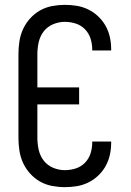

<svg xmlns="http://www.w3.org/2000/svg" viewBox="-20 -763 540 791"><path d="M247 8Q221 8 194.5 3Q168 -2 145 -15Q122 -28 104 -48Q86 -68 75 -92Q64 -116 60 -142.5Q56 -169 56 -195V-540Q56 -566 60 -592.5Q64 -619 75 -643Q86 -667 104 -687Q122 -707 145 -720Q168 -733 194.5 -738Q221 -743 247 -743Q272 -743 296.5 -739Q321 -735 343.5 -724Q366 -713 384.5 -695.5Q403 -678 415 -656.5Q427 -635 432.5 -610.5Q438 -586 438 -561V-555H360V-559Q360 -582 353 -604Q346 -626 330 -642.5Q314 -659 292 -666Q270 -673 247 -673Q222 -673 198.5 -663Q175 -653 160 -633.5Q145 -614 139.5 -589.5Q134 -565 134 -540V-403H306V-333H134V-195Q134 -170 139.5 -145.5Q145 -121 160 -101.5Q175 -82 198.5 -72Q222 -62 247 -62Q270 -62 292 -69Q314 -76 330 -92.5Q346 -109 353 -131Q360 -153 360 -176V-180H438V-174Q438 -149 432.5 -124.5Q427 -100 415 -78.5Q403 -57 384.5 -39.5Q366 -22 343.5 -11Q321 0 296.5 4Q272 8 247 8Z"/></svg>

Font: Huly
Style: Regular
Weight: 400
Designer: Belleve Invis
Foundry: Belleve Invis
Version: Version 33.2.5; ttfautohint (v1.8.4)